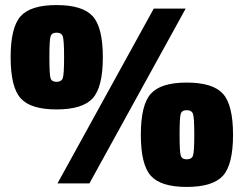

<svg xmlns="http://www.w3.org/2000/svg" viewBox="-20 -724 961 758"><path d="M203 -704Q306 -704 346 -660Q386 -616 386 -498Q386 -380 346 -336Q306 -292 203 -292Q101 -292 61.5 -336Q22 -380 22 -498Q22 -616 61.5 -660Q101 -704 203 -704ZM333 0H207L587 -690H713ZM203 -595Q184 -595 179.5 -580Q175 -565 175 -498Q175 -430 179.5 -415.5Q184 -401 203 -401Q223 -401 228 -416Q233 -431 233 -498Q233 -565 228 -580Q223 -595 203 -595ZM717 -398Q820 -398 860 -354Q900 -310 900 -192Q900 -74 860 -30Q820 14 717 14Q615 14 575.5 -30Q536 -74 536 -192Q536 -310 575.5 -354Q615 -398 717 -398ZM717 -289Q698 -289 693.5 -274.5Q689 -260 689 -192Q689 -125 693.5 -110Q698 -95 717 -95Q737 -95 742 -110Q747 -125 747 -192Q747 -259 742 -274Q737 -289 717 -289Z"/></svg>

Font: Exo 2.0 Black
Style: Regular
Weight: 900
Designer: Natanael Gama
Version: Version 1.001;PS 001.001;hotconv 1.0.70;makeotf.lib2.5.58329